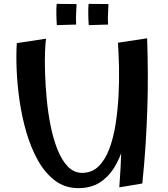

<svg xmlns="http://www.w3.org/2000/svg" viewBox="-20 -965 867 993"><path d="M385 8Q316 8 264.5 -31Q213 -70 176.5 -135Q140 -200 116.5 -280.5Q93 -361 81 -445.5Q69 -530 66 -607.5Q63 -685 67 -742L218 -765Q215 -746 213 -699Q211 -652 213 -588.5Q215 -525 221.5 -454.5Q228 -384 241.5 -316Q255 -248 277 -192.5Q299 -137 330.5 -104Q362 -71 405 -71Q455 -71 489.5 -104.5Q524 -138 545.5 -195.5Q567 -253 578 -324Q589 -395 593 -470.5Q597 -546 595.5 -617Q594 -688 590 -744L659 -564Q658 -515 655 -454.5Q652 -394 643.5 -329.5Q635 -265 617.5 -205Q600 -145 570 -97Q540 -49 495 -20.5Q450 8 385 8ZM597 4Q605 -101 607.5 -192Q610 -283 609 -369.5Q608 -456 603 -547.5Q598 -639 590 -744L741 -767Q744 -674 744.5 -584.5Q745 -495 742 -404Q739 -313 733 -217.5Q727 -122 716 -16ZM274 -835Q272 -860 271.5 -890.5Q271 -921 273 -945L376 -944Q375 -916 373.5 -891Q372 -866 374 -838ZM439 -835Q437 -860 436.5 -890.5Q436 -921 438 -945L541 -944Q540 -916 538.5 -891Q537 -866 539 -838Z"/></svg>

Font: Marhey Light
Style: Regular
Weight: 400
Version: Version 1.000